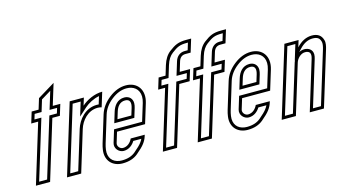

<svg xmlns="http://www.w3.org/2000/svg" viewBox="-75 -958 2300 1256"><g transform="rotate(-15 1075.0 -330.5)"><path d="M39.2 0H135.2L257.8 -401H308.8L331.8 -476H280.8L324.8 -620L206.8 -548L184.8 -476H137.8L114.8 -401H161.8ZM66.3 -20 188.9 -421H141.9L152.6 -456H199.6L223.7 -534.9L290.3 -575.5L253.7 -456H304.7L294 -421H243L120.4 -20Z M587.2 -384 617.2 -482C563.7 -482 509.5 -455.4 475.8 -425L491.3 -476H395.3L249.8 0H345.8L431.1 -279C447.5 -332.7 494 -388 561.4 -388C570.6 -388 579.7 -386.3 587.2 -384ZM573.4 -407.3C569 -407.8 565.6 -408 561.4 -408C481.9 -408 430 -343.6 412 -284.8L331 -20H276.8L410.1 -456H464.3L435.6 -362L489.1 -410.1C513.6 -432.1 551.7 -452.5 589.4 -459.4Z M653.6 -91C634 -91 614.9 -111.7 621.4 -133L643.1 -204H833.1L873.5 -336C899.4 -420.6 853.7 -482 776.1 -482C736.8 -482 698.5 -467.5 661.3 -438.5C624.1 -409.5 599.5 -375.3 587.5 -336L532.2 -155C527.9 -141 524.7 -126.8 522.7 -112.5C512.4 -41 558.3 6 625.9 6C668.6 6 703.3 -5.2 730.2 -27.5C757 -49.8 775.8 -68.3 786.6 -83C797.5 -97.7 805.1 -112.3 809.6 -127L813 -138H718C707.3 -114.3 685.5 -91 653.6 -91ZM746.4 -388C780.4 -388 785.7 -362.8 775.4 -329L761 -282H667L681.4 -329C691.5 -362.2 710.7 -388 746.4 -388ZM653.6 -71C690.7 -71 716.4 -95.1 730.1 -118H784.6C780.3 -109.1 776.5 -102.9 770.5 -94.9C761.5 -82.6 743.6 -64.7 717.4 -42.9C694.7 -24 665.1 -14 625.9 -14C620.3 -14 614.9 -14.4 609.8 -15.1C563.2 -21.6 534.7 -55.2 542.5 -109.7C544.4 -123 547.3 -136.1 551.3 -149.2L606.6 -330.2C617.3 -365.2 639.1 -395.8 673.6 -422.7C708.1 -449.6 741.9 -462 776.1 -462C787.5 -462 797.7 -460.5 806.8 -457.8C849.3 -445 873.4 -404.2 854.4 -341.8L818.3 -224H628.3L602.3 -138.8C591.3 -102.8 622 -71 653.6 -71ZM746.4 -408C698.4 -408 673.4 -371.2 662.2 -334.8L640 -262H775.8L794.5 -323.2C797.9 -334.3 800 -345.1 800.1 -355.8C800.2 -384.3 780.8 -408 746.4 -408Z M899 0H995L1117.3 -400H1187.3L1210.6 -476H1140.6L1160.7 -542C1168.3 -566.7 1183.7 -579 1207.1 -579H1242.1L1269 -667H1236C1181 -667 1157.3 -654.2 1118.1 -625C1094 -607 1076.2 -579.3 1064.7 -542L1044.6 -476H997.6L974.3 -400H1021.3ZM926.1 -20 1048.4 -420H1001.4L1012.4 -456H1059.4L1083.9 -536.2C1094.4 -570.7 1110.1 -594.1 1130.1 -609C1168.3 -637.4 1184.8 -647 1236 -647H1241.9L1227.3 -599H1207.1C1174.8 -599 1151.1 -579 1141.6 -547.8L1113.5 -456H1183.5L1172.5 -420H1102.5L980.2 -20Z M1135 0H1231L1353.3 -400H1423.3L1446.6 -476H1376.6L1396.7 -542C1404.3 -566.7 1419.7 -579 1443.1 -579H1478.1L1505 -667H1472C1417 -667 1393.3 -654.2 1354.1 -625C1330 -607 1312.2 -579.3 1300.7 -542L1280.6 -476H1233.6L1210.3 -400H1257.3ZM1162.1 -20 1284.4 -420H1237.4L1248.4 -456H1295.4L1319.9 -536.2C1330.4 -570.7 1346.1 -594.1 1366.1 -609C1404.3 -637.4 1420.8 -647 1472 -647H1477.9L1463.3 -599H1443.1C1410.8 -599 1387.1 -579 1377.6 -547.8L1349.5 -456H1419.5L1408.5 -420H1338.5L1216.2 -20Z M1500.6 -91C1481 -91 1461.9 -111.7 1468.4 -133L1490.1 -204H1680.1L1720.5 -336C1746.4 -420.6 1700.7 -482 1623.1 -482C1583.8 -482 1545.5 -467.5 1508.3 -438.5C1471.1 -409.5 1446.5 -375.3 1434.5 -336L1379.2 -155C1374.9 -141 1371.7 -126.8 1369.7 -112.5C1359.4 -41 1405.3 6 1472.9 6C1515.6 6 1550.3 -5.2 1577.2 -27.5C1604 -49.8 1622.8 -68.3 1633.6 -83C1644.5 -97.7 1652.1 -112.3 1656.6 -127L1660 -138H1565C1554.3 -114.3 1532.5 -91 1500.6 -91ZM1593.4 -388C1627.4 -388 1632.7 -362.8 1622.4 -329L1608 -282H1514L1528.4 -329C1538.5 -362.2 1557.7 -388 1593.4 -388ZM1500.6 -71C1537.7 -71 1563.4 -95.1 1577.1 -118H1631.6C1627.3 -109.1 1623.5 -102.9 1617.5 -94.9C1608.5 -82.6 1590.6 -64.7 1564.4 -42.9C1541.7 -24 1512.1 -14 1472.9 -14C1467.3 -14 1461.9 -14.4 1456.8 -15.1C1410.2 -21.6 1381.7 -55.2 1389.5 -109.7C1391.4 -123 1394.3 -136.1 1398.3 -149.2L1453.6 -330.2C1464.3 -365.2 1486.1 -395.8 1520.6 -422.7C1555.1 -449.6 1588.9 -462 1623.1 -462C1634.5 -462 1644.7 -460.5 1653.8 -457.8C1696.3 -445 1720.4 -404.2 1701.4 -341.8L1665.3 -224H1475.3L1449.3 -138.8C1438.3 -102.8 1469 -71 1500.6 -71ZM1593.4 -408C1545.4 -408 1520.4 -371.2 1509.2 -334.8L1487 -262H1622.8L1641.5 -323.2C1644.9 -334.3 1647 -345.1 1647.1 -355.8C1647.2 -384.3 1627.8 -408 1593.4 -408Z M2108.2 -433C2098.9 -465.7 2074.9 -482 2036.2 -482C1998.2 -482 1963.2 -464.7 1931.3 -430L1945.4 -476H1849.4L1703.8 0H1799.8L1902.2 -335C1909.7 -359.5 1934.9 -388 1965.5 -388C1996.8 -388 2007.1 -370.3 1996.2 -335L1893.8 0H1989.8L2103 -370C2108.4 -387.8 2115.2 -413.8 2108.2 -433ZM1888.2 -353.6C1886.2 -349.4 1884.4 -344.9 1883.1 -340.8L1785 -20H1730.9L1864.2 -456H1918.3L1886.5 -351.8ZM1929.2 -398.2 1946 -416.4C1975.3 -448.2 2004.8 -462 2036.2 -462C2068.4 -462 2082.2 -451.2 2089 -427.5L2089.2 -426.8L2089.4 -426.2C2093.2 -415.6 2089.2 -393.5 2083.8 -375.8L1975 -20H1920.9L2015.4 -329.2C2018.5 -339.5 2020.4 -349.1 2020.4 -358.6C2020.5 -390.3 1995.7 -408 1965.5 -408C1952.3 -408 1939.8 -404 1929.2 -398.2Z"/></g></svg>

Font: Din Kursivschrift
Style: EngGhost
Weight: 400
Version: Version 1.089